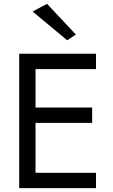

<svg xmlns="http://www.w3.org/2000/svg" viewBox="-20 -980 590 1000"><path d="M150 -920 225 -960 375 -800 330 -770ZM80 -700H480V-620H165V-420H460V-340H165V-80H480V0H80Z"/></svg>

Font: Jost
Style: Regular
Weight: 400
Version: Version 3.500